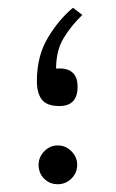

<svg xmlns="http://www.w3.org/2000/svg" viewBox="-20 -473 297 493"><path d="M191.4 -434.6Q163.1 -407.7 143.6 -375.5Q124 -343.3 124 -296.9Q179.2 -301.3 179.2 -250.5Q179.2 -200.7 132.8 -200.7Q100.1 -200.7 87.4 -217.3Q74.7 -233.9 74.7 -265.1Q74.7 -329.1 103 -376.2Q131.3 -423.3 167.5 -453.1ZM79.1 -49.8Q79.1 -69.8 93.8 -84.7Q108.4 -99.6 128.4 -99.6Q148.4 -99.6 163.3 -84.7Q178.2 -69.8 178.2 -49.8Q178.2 -29.3 163.6 -14.6Q148.9 0 128.4 0Q107.4 0 93.3 -14.2Q79.1 -28.3 79.1 -49.8Z"/></svg>

Font: Vazirmatn RD ExtraLight
Style: Regular
Weight: 200
Designer: Saber Rastikerdar
Foundry: Saber Rastikerdar
Version: Version 32.102